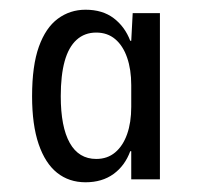

<svg xmlns="http://www.w3.org/2000/svg" viewBox="-20 -756 412 395"><path d="M156 -381Q122 -381 97.5 -400.5Q73 -420 59.5 -459.5Q46 -499 46 -558Q46 -621 60 -660Q74 -699 99 -717.5Q124 -736 156 -736Q191 -736 214 -718.5Q237 -701 248 -672H250L253 -729H309V-387H250V-445H248Q237 -415 213.5 -398Q190 -381 156 -381ZM178 -429Q201 -429 217 -442.5Q233 -456 241.5 -480Q250 -504 250 -536V-581Q250 -613 241.5 -637.5Q233 -662 217 -675.5Q201 -689 178 -689Q154 -689 137.5 -674Q121 -659 113 -630Q105 -601 105 -558Q105 -495 123.5 -462Q142 -429 178 -429Z"/></svg>

Font: Mona Sans SemiCondensed
Style: Regular
Weight: 400
Width: 4
Designer: Deni Anggara
Foundry: GitHub
Version: Version 2.000